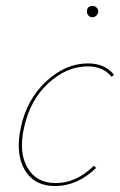

<svg xmlns="http://www.w3.org/2000/svg" viewBox="-20 -622 403 645"><path d="M291 -564Q283 -564 277.5 -569.5Q272 -575 272 -583Q272 -602 291 -602Q299 -602 304.5 -596.5Q310 -591 310 -583Q310 -576 304 -570Q298 -564 291 -564ZM355 -364Q327 -399 275 -399Q204 -399 142.5 -342.5Q81 -286 61 -194Q42 -111 72 -59Q102 -7 167 -7Q237 -7 295 -65L303 -58Q240 3 165 3Q95 3 63 -51.5Q31 -106 50 -194Q70 -288 135 -348.5Q200 -409 276 -409Q332 -409 363 -371Z"/></svg>

Font: EauTestInfant Hairline
Style: Italic
Weight: 250
Italic angle: -12°
Designer: Christian Thalmann (Catharsis Fonts)
Version: Version 0.001;PS 000.001;hotconv 1.0.88;makeotf.lib2.5.64775